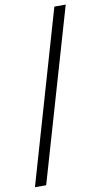

<svg xmlns="http://www.w3.org/2000/svg" viewBox="-97 -846 510 970"><g transform="rotate(-10 157.5 -361.0)"><path d="M314 -802.3 58.3 79.3H0.7L255.7 -802.3Z"/></g></svg>

Font: Bitter Thin
Style: Regular
Weight: 100
Designer: Sol Matas, and Bitter project Authors
Foundry: Sol Matas
Version: Version 2.002